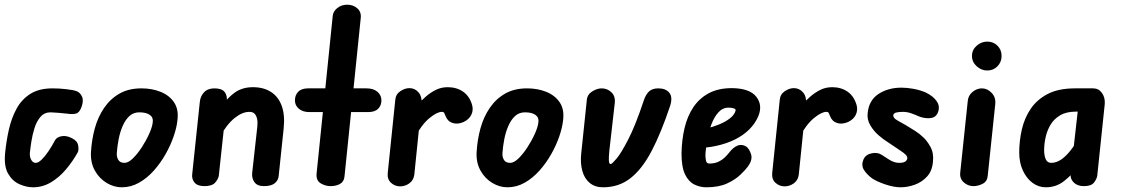

<svg xmlns="http://www.w3.org/2000/svg" viewBox="-36 -792 4800 817"><path d="M105 5Q76 5 46 -8.5Q16 -22 -2 -54Q-20 -86 -14 -143Q-9 -193 2 -241.5Q13 -290 34.5 -329.5Q56 -369 93 -392.5Q130 -416 188 -416Q216 -416 246.5 -412.5Q277 -409 290 -404Q304 -399 312.5 -382Q321 -365 311 -337Q302 -312 286.5 -308.5Q271 -305 253 -308Q234 -310 211.5 -312Q189 -314 179 -314Q153 -314 136.5 -295Q120 -276 111 -247.5Q102 -219 97.5 -190Q93 -161 91 -140Q90 -124 97 -111.5Q104 -99 116 -99Q127 -99 141 -112.5Q155 -126 170 -148Q185 -170 198 -195Q206 -209 226.5 -212.5Q247 -216 270 -204Q293 -193 296.5 -173.5Q300 -154 295 -144Q274 -106 245 -71.5Q216 -37 180.5 -16Q145 5 105 5Z M482 5Q449 5 418 -13.5Q387 -32 368 -65.5Q349 -99 351 -143Q354 -197 367.5 -246Q381 -295 407.5 -333.5Q434 -372 473 -394Q512 -416 566 -416Q611 -416 648 -401Q685 -386 705 -356Q725 -326 719 -280Q716 -250 703 -212Q690 -174 668.5 -136Q647 -98 618.5 -66Q590 -34 555.5 -14.5Q521 5 482 5ZM494 -99Q510 -99 529.5 -118Q549 -137 567.5 -165.5Q586 -194 599 -223Q612 -252 614 -272Q617 -292 601.5 -303Q586 -314 557 -314Q532 -314 515 -298.5Q498 -283 486.5 -257Q475 -231 469 -200.5Q463 -170 461 -140Q460 -124 467.5 -111.5Q475 -99 494 -99Z M834 0Q804 0 791.5 -15.5Q779 -31 782 -52L814 -356Q816 -382 832 -399Q848 -416 876 -416Q908 -416 920 -400.5Q932 -385 929 -359L895 -44Q893 -31 880 -15.5Q867 0 834 0ZM1087 0Q1059 0 1047 -16.5Q1035 -33 1037 -55L1059 -254Q1061 -272 1058 -286Q1055 -300 1047.5 -308Q1040 -316 1025 -316Q995 -316 962 -289.5Q929 -263 897 -206L912 -343Q929 -373 961.5 -397Q994 -421 1040 -421Q1086 -421 1117.5 -400.5Q1149 -380 1163 -341Q1177 -302 1171 -245L1150 -45Q1149 -26 1134 -13Q1119 0 1087 0Z M1371 0Q1348 0 1328.5 -12Q1309 -24 1311 -52L1380 -726Q1382 -744 1399.5 -758Q1417 -772 1442 -772Q1467 -772 1484.5 -756.5Q1502 -741 1499 -715L1430 -42Q1428 -19 1411 -9.5Q1394 0 1371 0ZM1219 -365Q1219 -387 1233 -401.5Q1247 -416 1275 -416H1524Q1553 -416 1570 -401.5Q1587 -387 1587 -365Q1587 -343 1573 -329Q1559 -315 1530 -315H1281Q1253 -315 1236 -329Q1219 -343 1219 -365Z M1667 1Q1644 1 1627.5 -14.5Q1611 -30 1614 -57L1646 -367Q1648 -391 1667.5 -404Q1687 -417 1706 -417Q1729 -417 1744.5 -399.5Q1760 -382 1758 -353L1727 -49Q1724 -25 1706 -12Q1688 1 1667 1ZM1937 -273Q1912 -262 1890.5 -268.5Q1869 -275 1860 -298Q1857 -306 1854.5 -311Q1852 -316 1844 -316Q1824 -316 1791.5 -289.5Q1759 -263 1728 -206L1743 -350Q1757 -364 1775.5 -380.5Q1794 -397 1817.5 -409Q1841 -421 1869 -421Q1907 -421 1934.5 -402Q1962 -383 1973 -345Q1979 -323 1969.5 -303.5Q1960 -284 1937 -273Z M2123 5Q2090 5 2059 -13.5Q2028 -32 2009 -65.5Q1990 -99 1992 -143Q1995 -197 2008.5 -246Q2022 -295 2048.5 -333.5Q2075 -372 2114 -394Q2153 -416 2207 -416Q2252 -416 2289 -401Q2326 -386 2346 -356Q2366 -326 2360 -280Q2357 -250 2344 -212Q2331 -174 2309.5 -136Q2288 -98 2259.5 -66Q2231 -34 2196.5 -14.5Q2162 5 2123 5ZM2135 -99Q2151 -99 2170.5 -118Q2190 -137 2208.5 -165.5Q2227 -194 2240 -223Q2253 -252 2255 -272Q2258 -292 2242.5 -303Q2227 -314 2198 -314Q2173 -314 2156 -298.5Q2139 -283 2127.5 -257Q2116 -231 2110 -200.5Q2104 -170 2102 -140Q2101 -124 2108.5 -111.5Q2116 -99 2135 -99Z M2530 5Q2496 5 2473.5 -13.5Q2451 -32 2442 -64.5Q2433 -97 2437 -137L2461 -366Q2463 -390 2484 -403Q2505 -416 2524 -416Q2548 -416 2565.5 -399.5Q2583 -383 2580 -354L2561 -187Q2556 -147 2555 -127Q2554 -107 2556 -100.5Q2558 -94 2563 -94Q2568 -94 2587.5 -117Q2607 -140 2637.5 -199Q2668 -258 2704 -366Q2713 -392 2727 -404Q2741 -416 2765 -416Q2797 -416 2812 -397.5Q2827 -379 2816 -343Q2777 -226 2736.5 -149Q2696 -72 2646.5 -33.5Q2597 5 2530 5Z M2969 5Q2943 5 2918.5 -7Q2894 -19 2879 -50Q2864 -81 2864 -139Q2865 -197 2877 -247.5Q2889 -298 2914.5 -336Q2940 -374 2980.5 -395.5Q3021 -417 3079 -417Q3154 -416 3182 -380.5Q3210 -345 3191 -298Q3178 -267 3152.5 -241.5Q3127 -216 3091.5 -198.5Q3056 -181 3013 -171.5Q2970 -162 2923 -162L2933 -240Q2948 -240 2973 -246Q2998 -252 3024 -262.5Q3050 -273 3069.5 -288Q3089 -303 3094 -321Q3096 -328 3086 -331Q3076 -334 3064 -334Q3039 -334 3021 -314Q3003 -294 2991.5 -263.5Q2980 -233 2974 -199.5Q2968 -166 2966 -140Q2965 -126 2967.5 -111Q2970 -96 2982 -96Q3005 -96 3021.5 -104Q3038 -112 3049.5 -123.5Q3061 -135 3067 -143Q3084 -165 3102.5 -172.5Q3121 -180 3140 -168Q3153 -158 3160 -135Q3167 -112 3147 -84Q3136 -69 3114 -48Q3092 -27 3057 -11Q3022 5 2969 5Z M3303 1Q3280 1 3263.5 -14.5Q3247 -30 3250 -57L3282 -367Q3284 -391 3303.5 -404Q3323 -417 3342 -417Q3365 -417 3380.5 -399.5Q3396 -382 3394 -353L3363 -49Q3360 -25 3342 -12Q3324 1 3303 1ZM3573 -273Q3548 -262 3526.5 -268.5Q3505 -275 3496 -298Q3493 -306 3490.5 -311Q3488 -316 3480 -316Q3460 -316 3427.5 -289.5Q3395 -263 3364 -206L3379 -350Q3393 -364 3411.5 -380.5Q3430 -397 3453.5 -409Q3477 -421 3505 -421Q3543 -421 3570.5 -402Q3598 -383 3609 -345Q3615 -323 3605.5 -303.5Q3596 -284 3573 -273Z M3796 5Q3768 5 3732 -7Q3696 -19 3675 -33Q3652 -50 3640 -69.5Q3628 -89 3638 -113Q3647 -134 3672.5 -139.5Q3698 -145 3716 -133Q3729 -124 3749.5 -111.5Q3770 -99 3790 -99Q3808 -99 3816 -104.5Q3824 -110 3825 -119Q3825 -126 3818 -133.5Q3811 -141 3794 -152Q3786 -157 3769.5 -168.5Q3753 -180 3742 -187Q3724 -198 3703 -216Q3682 -234 3667.5 -258.5Q3653 -283 3656 -310Q3661 -365 3702 -392Q3743 -419 3800 -419Q3824 -419 3851 -414Q3878 -409 3902 -399Q3936 -383 3951 -359.5Q3966 -336 3953 -309Q3943 -290 3918.5 -289Q3894 -288 3871 -298Q3861 -303 3842.5 -309.5Q3824 -316 3807 -316Q3791 -316 3779 -313.5Q3767 -311 3765 -302Q3764 -290 3782 -280Q3800 -270 3819 -259Q3838 -248 3858 -235Q3878 -222 3889 -211Q3907 -196 3922.5 -168.5Q3938 -141 3934 -105Q3931 -65 3909 -41Q3887 -17 3856.5 -6Q3826 5 3796 5Z M4106 0Q4083 0 4065 -16Q4047 -32 4050 -58L4082 -362Q4084 -386 4102.5 -401Q4121 -416 4142 -416Q4165 -416 4183.5 -397Q4202 -378 4199 -349L4167 -44Q4165 -20 4145.5 -10Q4126 0 4106 0ZM4165 -492Q4140 -492 4120 -510Q4100 -528 4100 -554Q4100 -580 4120 -597.5Q4140 -615 4165 -615Q4191 -615 4208.5 -597.5Q4226 -580 4226 -554Q4226 -528 4208.5 -510Q4191 -492 4165 -492Z M4414 5Q4383 5 4357.5 -14Q4332 -33 4316.5 -66.5Q4301 -100 4301 -143Q4301 -192 4312 -240.5Q4323 -289 4349.5 -328.5Q4376 -368 4422 -392Q4468 -416 4538 -416H4585L4574 -317H4542Q4501 -317 4474.5 -301Q4448 -285 4433.5 -260Q4419 -235 4413 -206.5Q4407 -178 4407 -154Q4407 -129 4414 -114Q4421 -99 4437 -99Q4457 -99 4477 -111.5Q4497 -124 4517.5 -149.5Q4538 -175 4561 -214L4550 -80Q4527 -50 4493 -22.5Q4459 5 4414 5ZM4576 0Q4548 0 4532.5 -16Q4517 -32 4520 -52L4561 -416H4616Q4639 -416 4653 -396.5Q4667 -377 4665 -350L4633 -44Q4631 -31 4619.5 -15.5Q4608 0 4576 0Z"/></svg>

Font: Edu NSW ACT Foundation
Style: Bold
Weight: 700
Version: Version 1.003